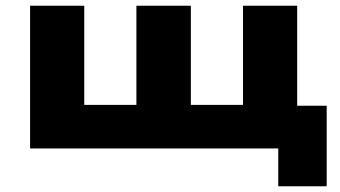

<svg xmlns="http://www.w3.org/2000/svg" viewBox="-20 -518 1185 670"><path d="M951 132V0H85V-498H274V-152H456V-498H646V-152H828V-498H1017V-149H1120V132Z"/></svg>

Font: Nunito Sans 10pt Expanded Black
Style: Regular
Weight: 900
Width: 7
Designer: Vernon Adams
Foundry: Vernon Adams
Version: Version 3.101;gftools[0.9.27]